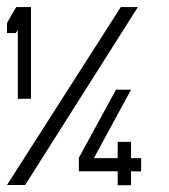

<svg xmlns="http://www.w3.org/2000/svg" viewBox="-20 -528 483 548"><path d="M26.4 -507.8H68.4V-246.1H30.8V-442.4L24.9 -433.6H0V-461.4Q0 -463.9 26.4 -507.8ZM0 0 324.7 -507.8H373.5L51.8 0ZM311 -272H354L248 -76.7H315.9V-123H354V-76.7H382.8V-38.6L354 -39.1V0.5H315.9V-39.1H205.1V-77.6Z"/></svg>

Font: Gasq
Style: Regular
Weight: 400
Designer: Husham Jawad
Version: Version 1.00;December 29, 2020;FontCreator 13.0.0.2683 32-bi